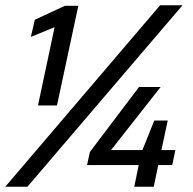

<svg xmlns="http://www.w3.org/2000/svg" viewBox="-34 -708 731 728"><path d="M110 -308 173 -605 83 -568 98 -633 212 -686H263L182 -308ZM-14 0 573 -688H658L70 0ZM475 0 492 -82H296L307 -132L493 -378H575L387 -139H506L551 -251H602L578 -139H631L619 -82H566L549 0Z"/></svg>

Font: Saira Thin Medium
Style: Italic
Weight: 500
Italic angle: -12°
Version: Version 1.101